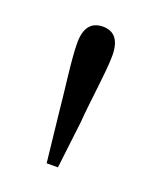

<svg xmlns="http://www.w3.org/2000/svg" viewBox="-75 -850 336 416"><g transform="rotate(20 93.5 -642.0)"><path d="M94 -802C68 -802 53 -786 53 -750C53 -712 63 -645 68 -591L80 -482H106L119 -591C123 -645 134 -712 134 -750C134 -786 119 -802 94 -802Z"/></g></svg>

Font: Noto Serif CJK TC Light
Style: Regular
Weight: 300
Designer: Ryoko NISHIZUKA 西塚涼子 (kana & ideographs); Frank Grießhammer (Latin, Greek & Cyrillic); Wenlong ZHANG 张文龙 (bopomofo); San
Foundry: Adobe
Version: Version 2.001;hotconv 1.1.0;makeotfexe 2.6.0